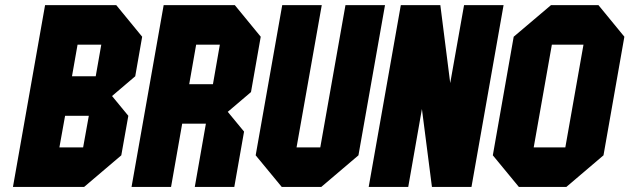

<svg xmlns="http://www.w3.org/2000/svg" viewBox="-20 -739 2488 759"><path d="M264.6 -437.5H358.4L380.4 -562.5H286.6ZM31.2 0 158.2 -718.8H439.5L542 -593.8L514.6 -437.5L422.9 -359.4L487.3 -281.2L459.5 -125L312.5 0ZM214.8 -156.2H308.6L331.1 -281.2H237.3Z M972.2 -375 880.4 -296.9 944.8 -218.8 906.2 0H750L793.9 -250H700.2L656.2 0H500L627 -718.8H908.2L1010.7 -593.8ZM821.8 -406.2 849.1 -562.5H755.4L728 -406.2Z M1095.7 -718.8H1252L1152.3 -156.2H1246.1L1345.7 -718.8H1502L1397 -125L1250 0H1093.8L990.7 -125Z M1593.8 0H1437.5L1564.5 -718.8H1720.7L1759.8 -410.6L1814.5 -718.8H1970.7L1843.8 0H1687.5L1647.9 -308.1Z M2089.8 -156.2H2214.8L2286.6 -562.5H2161.6ZM2010.7 -593.8 2158.2 -718.8H2345.7L2448.2 -593.8L2365.7 -125L2218.8 0H2031.2L1928.2 -125Z"/></svg>

Font: Signwood
Style: Italic
Weight: 400
Italic angle: -10°
Designer: GGBotNet
Foundry: GGBotNet
Version: 0.95